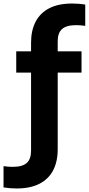

<svg xmlns="http://www.w3.org/2000/svg" viewBox="-84 -838 503 1088"><path d="M10.5 230Q-8 230 -27 228.5Q-46 227 -64 224V103.5Q-49.5 105.5 -37.2 106.5Q-25 107.5 -12 107.5Q43 107.5 67.5 85.5Q92 63.5 92 16.5V-595.5Q92 -666 118.2 -715.8Q144.5 -765.5 196.2 -791.8Q248 -818 324.5 -818Q343.5 -818 362.5 -816.5Q381.5 -815 399 -812V-691.5Q384.5 -693.5 372.5 -694.5Q360.5 -695.5 347.5 -695.5Q292.5 -695.5 267.8 -673.5Q243 -651.5 243 -604.5V7.5Q243 78 216.8 127.8Q190.5 177.5 138.8 203.8Q87 230 10.5 230ZM8 -426.5V-547H378V-426.5Z"/></svg>

Font: Encode Sans SemiCondensed
Style: Bold
Weight: 700
Width: 4
Designer: Multiple Designers
Foundry: Impallari Type
Version: Version 3.002